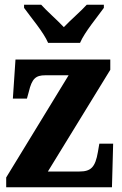

<svg xmlns="http://www.w3.org/2000/svg" viewBox="-20 -786 511 806"><path d="M182 -606H316C335 -651 389 -715 416 -753V-766H344C323 -742 274 -700 248 -672C222 -700 174 -742 153 -766H81V-753C108 -715 163 -651 182 -606ZM6 0H450L455 -183H397L391 -148C380 -84 362 -66 313 -66H181L443 -493V-536H45L34 -372H93L101 -401C114 -456 130 -470 170 -470H268L6 -41Z"/></svg>

Font: Noto Serif Devanagari Condensed ExtraBold
Style: Regular
Weight: 800
Width: 3
Designer: Universal Thirst, Indian Type Foundry and the Monotype Design Team
Foundry: Monotype Imaging Inc.
Version: Version 2.004